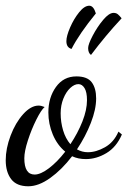

<svg xmlns="http://www.w3.org/2000/svg" viewBox="-30 -619 446 671"><path d="M-10 -59Q-10 -100 7 -145Q24 -190 51 -220Q78 -250 105 -250Q114 -250 126 -245Q114 -235 97 -201Q80 -167 67.5 -128.5Q55 -90 55 -66Q55 -9 91 -9Q112 -9 141 -31Q170 -53 198 -89Q170 -112 154.5 -149Q139 -186 139 -226Q139 -278 165.5 -315Q192 -352 237 -352Q275 -352 290.5 -331.5Q306 -311 306 -275Q306 -237 287.5 -189.5Q269 -142 239 -97Q257 -87 277 -87Q306 -87 337 -104.5Q368 -122 384 -159L396 -149Q377 -105 342 -84Q307 -63 270 -63Q243 -63 222 -73Q186 -26 145.5 3Q105 32 69 32Q28 32 9 7Q-10 -18 -10 -59ZM274 -269Q274 -297 265.5 -311Q257 -325 244 -325Q230 -325 215.5 -311.5Q201 -298 191.5 -274.5Q182 -251 182 -223Q182 -192 190.5 -163.5Q199 -135 216 -115Q242 -154 258 -194.5Q274 -235 274 -269ZM202 -475Q202 -493 215 -523Q228 -553 246.5 -576Q265 -599 282 -599Q297 -599 305 -572Q247 -501 220 -448Q202 -453 202 -475ZM278 -451Q278 -464 294 -494.5Q310 -525 330.5 -549.5Q351 -574 367 -574Q376 -574 382 -569Q388 -564 395 -555Q339 -495 288 -427Q278 -434 278 -451Z"/></svg>

Font: Dancing Script
Style: Regular
Weight: 400
Designer: Pablo Impallari
Foundry: Pablo Impallari
Version: Version 2.000